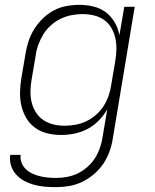

<svg xmlns="http://www.w3.org/2000/svg" viewBox="-20 -548 640 791"><path d="M210 223Q187 223 164 221Q141 219 119.5 213Q98 207 79.5 197Q61 187 46.5 171Q32 155 25.5 134Q19 113 22 90H65Q63 107 69 122.5Q75 138 86.5 149Q98 160 113 167Q128 174 144.5 178Q161 182 178 183.5Q195 185 212 185Q235 185 258 180.5Q281 176 302 165.5Q323 155 341.5 138.5Q360 122 372.5 101.5Q385 81 392.5 59Q400 37 403 14L422 -98Q408 -73 387 -51.5Q366 -30 340 -16.5Q314 -3 286.5 2.5Q259 8 232 8Q203 8 175.5 1.5Q148 -5 125.5 -21Q103 -37 89 -60.5Q75 -84 68.5 -111Q62 -138 62.5 -167Q63 -196 68 -226L85 -326Q89 -352 97.5 -378Q106 -404 121 -428Q136 -452 156.5 -472Q177 -492 201.5 -505Q226 -518 253 -523Q280 -528 307 -528Q337 -528 365.5 -521Q394 -514 416 -497.5Q438 -481 452.5 -456Q467 -431 472 -403L492 -520H535L445 21Q441 48 431.5 75Q422 102 406 126Q390 150 367 169.5Q344 189 318 201.5Q292 214 264.5 218.5Q237 223 210 223ZM246 -30Q268 -30 290.5 -34Q313 -38 334.5 -48Q356 -58 375 -74.5Q394 -91 406.5 -110.5Q419 -130 427 -152.5Q435 -175 438 -197L455 -297Q459 -321 459.5 -345Q460 -369 455 -391.5Q450 -414 438.5 -433.5Q427 -453 408.5 -466Q390 -479 367 -484.5Q344 -490 320 -490Q298 -490 274.5 -485.5Q251 -481 229.5 -470.5Q208 -460 189.5 -443.5Q171 -427 158.5 -406.5Q146 -386 138 -364Q130 -342 127 -319L110 -219Q106 -195 105.5 -171.5Q105 -148 110.5 -126Q116 -104 128 -85Q140 -66 158.5 -53.5Q177 -41 199.5 -35.5Q222 -30 246 -30Z"/></svg>

Font: Iosevka Aile Extralight
Style: Italic
Weight: 200
Italic angle: -9°
Designer: Belleve Invis
Foundry: Belleve Invis
Version: Version 31.1.0; ttfautohint (v1.8.4)